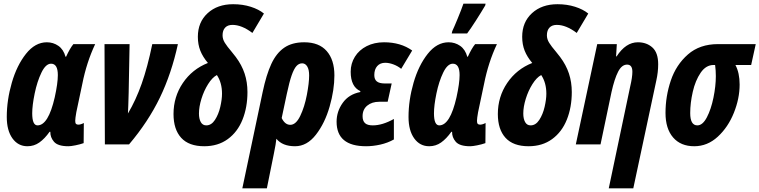

<svg xmlns="http://www.w3.org/2000/svg" viewBox="-20 -789 4149 1049"><path d="M17 -150Q17 -242 44.5 -337Q72 -432 122 -495Q172 -558 236 -558Q271 -558 299 -538.5Q327 -519 338 -479H341Q362 -525 381 -548H500Q453 -448 430 -332L397 -176Q391 -142 391 -129Q391 -117 395 -112.5Q399 -108 408 -108Q421 -108 438 -117L437 -7Q417 0 392 5Q367 10 354 10Q296 10 275 -14.5Q254 -39 255 -69H251Q224 -31 195 -10.5Q166 10 130 10Q79 10 48 -33Q17 -76 17 -150ZM279 -257Q296 -334 296 -379Q296 -441 259 -441Q230 -441 206.5 -392.5Q183 -344 169.5 -278.5Q156 -213 156 -170Q156 -104 185 -104Q244 -104 279 -257Z M551 -548H688L683 -283Q681 -203 679 -169Q722 -241 754 -331.5Q786 -422 812 -548H952Q917 -387 853.5 -255.5Q790 -124 685 0H553Z M928 -166Q928 -260 979 -335.5Q1030 -411 1116 -445Q1088 -478 1074.5 -512Q1061 -546 1061 -588Q1061 -668 1114.5 -717Q1168 -766 1254 -766Q1306 -766 1350 -752Q1394 -738 1422 -715L1359 -609Q1301 -653 1250 -653Q1224 -653 1210 -638Q1196 -623 1196 -596Q1196 -575 1208.5 -555Q1221 -535 1245 -507Q1267 -480 1268 -478Q1301 -434 1316.5 -387Q1332 -340 1332 -286Q1332 -203 1305 -135.5Q1278 -68 1224.5 -29Q1171 10 1096 10Q1012 10 970 -36Q928 -82 928 -166ZM1193 -277Q1193 -337 1165 -379Q1140 -366 1117 -329.5Q1094 -293 1080.5 -249Q1067 -205 1067 -169Q1067 -140 1077 -122Q1087 -104 1107 -104Q1135 -104 1154.5 -134Q1174 -164 1183.5 -205Q1193 -246 1193 -277Z M1415 -286Q1435 -381 1462.5 -440Q1490 -499 1533 -528.5Q1576 -558 1642 -558Q1723 -558 1765 -510Q1807 -462 1807 -377Q1807 -298 1781 -207Q1755 -116 1706 -53Q1657 10 1592 10Q1523 10 1490 -31Q1488 -6 1476 52L1438 240H1304ZM1669 -377Q1669 -409 1658.5 -426Q1648 -443 1631 -443Q1613 -443 1599.5 -428Q1586 -413 1573.5 -377.5Q1561 -342 1547 -276L1519 -144Q1537 -107 1566 -107Q1597 -107 1620.5 -156Q1644 -205 1656.5 -270.5Q1669 -336 1669 -377Z M1819 -124Q1819 -180 1852.5 -227Q1886 -274 1948 -286L1949 -291Q1896 -315 1896 -397Q1896 -442 1919 -479Q1942 -516 1983.5 -537Q2025 -558 2078 -558Q2169 -558 2232 -513L2172 -413Q2152 -429 2128.5 -437.5Q2105 -446 2085 -446Q2057 -446 2041 -428Q2025 -410 2025 -379Q2025 -355 2039 -344Q2053 -333 2082 -333H2120L2098 -233H2052Q2012 -233 1986.5 -212Q1961 -191 1961 -154Q1961 -129 1974 -116.5Q1987 -104 2017 -104Q2069 -104 2132 -139V-27Q2098 -8 2058 1Q2018 10 1980 10Q1819 10 1819 -124Z M2212 -150Q2212 -242 2239.5 -337Q2267 -432 2317 -495Q2367 -558 2431 -558Q2466 -558 2494 -538.5Q2522 -519 2533 -479H2536Q2557 -525 2576 -548H2695Q2648 -448 2625 -332L2592 -176Q2586 -142 2586 -129Q2586 -117 2590 -112.5Q2594 -108 2603 -108Q2616 -108 2633 -117L2632 -7Q2612 0 2587 5Q2562 10 2549 10Q2491 10 2470 -14.5Q2449 -39 2450 -69H2446Q2419 -31 2390 -10.5Q2361 10 2325 10Q2274 10 2243 -33Q2212 -76 2212 -150ZM2474 -257Q2491 -334 2491 -379Q2491 -441 2454 -441Q2425 -441 2401.5 -392.5Q2378 -344 2364.5 -278.5Q2351 -213 2351 -170Q2351 -104 2380 -104Q2439 -104 2474 -257ZM2451 -619Q2461 -640 2481 -688.5Q2501 -737 2512 -769H2633L2631 -759Q2611 -725 2581 -678Q2551 -631 2532 -606H2448Z M2700 -166Q2700 -260 2751 -335.5Q2802 -411 2888 -445Q2860 -478 2846.5 -512Q2833 -546 2833 -588Q2833 -668 2886.5 -717Q2940 -766 3026 -766Q3078 -766 3122 -752Q3166 -738 3194 -715L3131 -609Q3073 -653 3022 -653Q2996 -653 2982 -638Q2968 -623 2968 -596Q2968 -575 2980.5 -555Q2993 -535 3017 -507Q3039 -480 3040 -478Q3073 -434 3088.5 -387Q3104 -340 3104 -286Q3104 -203 3077 -135.5Q3050 -68 2996.5 -29Q2943 10 2868 10Q2784 10 2742 -36Q2700 -82 2700 -166ZM2965 -277Q2965 -337 2937 -379Q2912 -366 2889 -329.5Q2866 -293 2852.5 -249Q2839 -205 2839 -169Q2839 -140 2849 -122Q2859 -104 2879 -104Q2907 -104 2926.5 -134Q2946 -164 2955.5 -205Q2965 -246 2965 -277Z M3423 -316Q3435 -367 3435 -397Q3435 -436 3406 -436Q3377 -436 3357 -397Q3337 -358 3321 -286L3261 0H3126L3243 -548H3350L3346 -481H3349Q3399 -558 3465 -558Q3513 -558 3544.5 -529.5Q3576 -501 3576 -438Q3576 -395 3566 -350L3440 240H3306Z M3616 -172Q3616 -263 3645 -349Q3674 -435 3738.5 -491.5Q3803 -548 3903 -548H4109L4084 -434H3998Q4021 -391 4021 -327Q4021 -251 3989.5 -172.5Q3958 -94 3901.5 -42Q3845 10 3773 10Q3699 10 3657.5 -38Q3616 -86 3616 -172ZM3891 -373Q3891 -404 3887 -434H3879Q3837 -434 3808 -391.5Q3779 -349 3765 -287.5Q3751 -226 3751 -171Q3751 -104 3790 -104Q3819 -104 3842 -148Q3865 -192 3878 -255.5Q3891 -319 3891 -373Z"/></svg>

Font: Noto Sans Display Ex Bold Cond
Style: Italic
Weight: 800
Width: 3
Italic angle: -12°
Designer: Monotype Design team
Foundry: Monotype Imaging Inc.
Version: Version 1.000